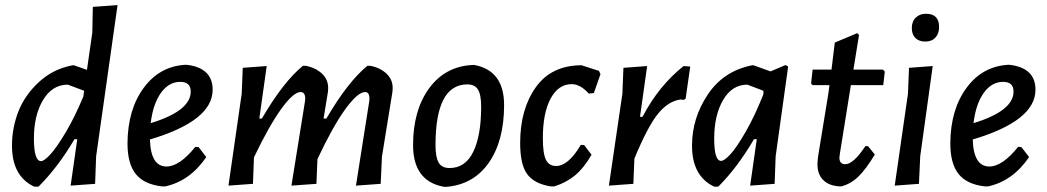

<svg xmlns="http://www.w3.org/2000/svg" viewBox="-20 -724 4105 753"><path d="M270 -468 321 -450 342 -596 344 -697 441 -704 357 -111 353 -3 257 4 283 -178H272Q208 -69 131 8H114Q27 -33 27 -153Q27 -222 52 -286.5Q77 -351 133 -402.5Q189 -454 265 -468ZM113 -181Q113 -92 141 -92Q153 -92 177.5 -118.5Q202 -145 238 -205.5Q274 -266 307 -346L310 -368L246 -392Q185 -392 149 -332Q113 -272 113 -181Z M789 -108Q725 -14 628 7H615Q545 -1 512.5 -41.5Q480 -82 480 -162Q481 -295 544 -380Q607 -465 709 -470L719 -469Q814 -455 814 -372Q814 -250 568 -177Q571 -71 633 -71Q684 -71 746 -148L759 -147ZM687 -403Q642 -403 611 -359.5Q580 -316 571 -241Q728 -289 728 -365Q728 -403 687 -403Z M1026 -465 997 -259H1007Q1091 -403 1168 -466H1179Q1219 -458 1243.5 -434.5Q1268 -411 1267 -376L1266 -363L1249 -259H1260Q1344 -403 1421 -466H1432Q1472 -458 1496.5 -434.5Q1521 -411 1520 -376L1519 -363L1478 -110L1473 -3L1376 4L1428 -326L1429 -337Q1429 -363 1412 -363Q1383 -363 1334 -295.5Q1285 -228 1225 -100L1221 -3L1123 4L1176 -326L1177 -337Q1177 -363 1159 -363Q1131 -363 1083.5 -297.5Q1036 -232 976 -107L972 -3L876 4L928 -357L932 -458Z M1831 -469H1841Q1957 -447 1957 -312Q1957 -171 1896.5 -85Q1836 1 1728 9L1718 8Q1600 -15 1600 -155Q1600 -291 1662.5 -377Q1725 -463 1831 -469ZM1813 -393Q1688 -393 1688 -155Q1688 -107 1700.5 -86Q1713 -65 1743 -65Q1805 -65 1836 -128.5Q1867 -192 1867 -305Q1867 -353 1854.5 -373Q1842 -393 1813 -393Z M2261 -468 2329 -446 2335 -433 2309 -359 2289 -357Q2256 -394 2222 -394Q2170 -394 2139.5 -337.5Q2109 -281 2109 -182Q2109 -122 2121 -97.5Q2133 -73 2161 -73Q2209 -73 2258 -156L2271 -155L2300 -117Q2269 -64 2235 -36Q2201 -8 2154 7H2140Q2076 -3 2048 -40.5Q2020 -78 2020 -163Q2020 -296 2081.5 -382Q2143 -468 2261 -468Z M2518 -465 2490 -266H2500Q2563 -387 2661 -465L2687 -463L2669 -337L2661 -332L2650 -334Q2602 -328 2561.5 -279Q2521 -230 2468 -102L2464 -3L2368 4L2421 -357L2425 -458Z M2930 -468H2935L3002 -444L3061 -469L3071 -463L3022 -111L3018 -3L2922 4L2948 -178H2937Q2872 -67 2797 8H2781Q2694 -33 2694 -153Q2694 -261 2756 -353.5Q2818 -446 2930 -468ZM2781 -180Q2781 -93 2808 -93Q2821 -93 2845.5 -120Q2870 -147 2905.5 -209Q2941 -271 2973 -352L2974 -356V-368L2911 -392Q2851 -392 2816 -332Q2781 -272 2781 -180Z M3280 7Q3235 7 3210 -16.5Q3185 -40 3186 -83L3188 -108L3229 -359L3233 -390H3167L3161 -397L3167 -451H3241L3254 -557L3342 -594L3349 -587L3327 -451H3443L3450 -443L3444 -390H3317L3274 -122L3272 -106Q3272 -80 3295 -80Q3327 -80 3374 -151H3384L3411 -118Q3376 -60 3346.5 -31.5Q3317 -3 3280 7Z M3612 -670Q3663 -670 3663 -618Q3663 -592 3648.5 -576.5Q3634 -561 3609 -561Q3584 -561 3570 -575Q3556 -589 3556 -614Q3556 -640 3571.5 -655Q3587 -670 3612 -670ZM3638 -465 3589 -111 3584 -3 3489 4 3541 -357 3545 -458Z M4016 -108Q3952 -14 3855 7H3842Q3772 -1 3739.5 -41.5Q3707 -82 3707 -162Q3708 -295 3771 -380Q3834 -465 3936 -470L3946 -469Q4041 -455 4041 -372Q4041 -250 3795 -177Q3798 -71 3860 -71Q3911 -71 3973 -148L3986 -147ZM3914 -403Q3869 -403 3838 -359.5Q3807 -316 3798 -241Q3955 -289 3955 -365Q3955 -403 3914 -403Z"/></svg>

Font: Alegreya Sans Medium
Style: Italic
Weight: 500
Italic angle: -7°
Designer: Juan Pablo del Peral
Foundry: Huerta Tipografica
Version: Version 2.007